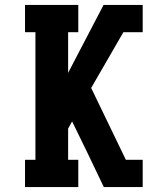

<svg xmlns="http://www.w3.org/2000/svg" viewBox="-20 -755 640 775"><path d="M81 0V-110H123V-625H81V-735H296V-625H255V-461L398 -735H556V-625H478L348 -400L488 -110H556V0H399L332 -140L271 -265L255 -236V-110H296V0Z"/></svg>

Font: Iosevka Slab XBdEx
Style: Regular
Weight: 800
Width: 7
Monospace: yes
Designer: Belleve Invis
Foundry: Belleve Invis
Version: Version 11.1.0; ttfautohint (v1.8.3)